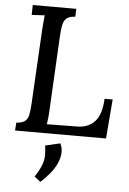

<svg xmlns="http://www.w3.org/2000/svg" viewBox="-63 -745 713 1062"><g transform="rotate(5 293.5 -214.5)"><path d="M317 -700 315 -656Q284 -655 268.5 -642.5Q253 -630 247.5 -606.5Q242 -583 240 -545L218 -131Q217 -104 214.5 -83.5Q212 -63 210 -50L380 -52Q441 -53 476.5 -92Q512 -131 516 -218H561L543 0H38L41 -44Q74 -46 89 -58Q104 -70 109 -94Q114 -118 116 -155L139 -571Q141 -593 142.5 -613.5Q144 -634 146 -649Q129 -648 109.5 -647Q90 -646 74 -645L75 -700ZM202 271 168 244Q195 203 205 175Q215 147 215 122.5Q215 98 211 68L294 49Q301 64 303.5 78.5Q306 93 304 108Q302 134 288.5 162.5Q275 191 252.5 218.5Q230 246 202 271Z"/></g></svg>

Font: Lora Medium
Style: Italic
Weight: 500
Italic angle: -3°
Designer: Olga Karpushina, Alexei Vanyashin (Cyrillic)
Foundry: Cyreal
Version: Version 3.004